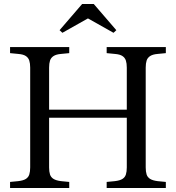

<svg xmlns="http://www.w3.org/2000/svg" viewBox="-20 -934 874 954"><path d="M510 0V-30L551 -34Q576 -37 588.5 -45Q601 -53 605.5 -67Q610 -81 610 -102V-598Q610 -619 605.5 -633Q601 -647 588.5 -655.5Q576 -664 551 -666L510 -670V-700H804V-670L763 -666Q739 -664 726 -655.5Q713 -647 708.5 -633Q704 -619 704 -598V-102Q704 -81 708.5 -67Q713 -53 726 -45Q739 -37 763 -34L804 -30V0ZM30 0V-30L71 -34Q96 -37 108.5 -45Q121 -53 125.5 -67Q130 -81 130 -102V-598Q130 -619 125.5 -633Q121 -647 108.5 -655.5Q96 -664 71 -666L30 -670V-700H324V-670L283 -666Q259 -664 246 -655.5Q233 -647 228.5 -633Q224 -619 224 -598V-102Q224 -81 228.5 -67Q233 -53 246 -45Q259 -37 283 -34L324 -30V0ZM180 -349V-389H644V-349ZM290 -771 276 -784 388 -914H446L558 -784L544 -771L418 -842H416Z"/></svg>

Font: Hedvig Letters Serif 24pt 24pt
Style: Regular
Weight: 400
Version: Version 1.000